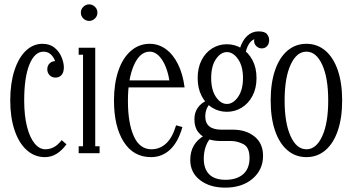

<svg xmlns="http://www.w3.org/2000/svg" viewBox="-20 -703 1617 881"><path d="M186 18Q139 18 103 -14Q67 -46 47 -105Q27 -164 27 -242Q27 -320 46 -379Q65 -438 98.5 -470Q132 -502 175 -502Q209 -502 231 -483.5Q253 -465 263 -439.5Q273 -414 273 -394Q273 -371 262.5 -359Q252 -347 234 -347Q218 -347 207.5 -358Q197 -369 197 -385Q197 -402 208 -412.5Q219 -423 237 -423L236 -406Q234 -430 218.5 -448Q203 -466 180 -466Q139 -466 115 -407Q91 -348 91 -242Q91 -172 104 -121.5Q117 -71 139 -44.5Q161 -18 188 -18Q209 -18 227.5 -28Q246 -38 263 -60L285 -41Q265 -13 240 2.5Q215 18 186 18Z M389 -607Q374 -607 362.5 -618Q351 -629 351 -645Q351 -661 362.5 -672Q374 -683 389 -683Q404 -683 415.5 -672Q427 -661 427 -645Q427 -629 415.5 -618Q404 -607 389 -607ZM341 0V-32H361V-452H341V-484H417V-32H437V0Z M673 18Q592 18 547.5 -52.5Q503 -123 503 -242Q503 -319 523 -378Q543 -437 580.5 -469.5Q618 -502 667 -502Q707 -502 740.5 -478Q774 -454 796.5 -409Q819 -364 827 -302H541V-334H767L759 -324Q749 -390 724 -428Q699 -466 667 -466Q622 -466 594.5 -404Q567 -342 567 -240Q567 -138 594 -78Q621 -18 675 -18Q713 -18 742 -44.5Q771 -71 788 -128L817 -120Q797 -50 760 -16Q723 18 673 18Z M1013 158Q943 158 898 123.5Q853 89 853 31Q853 -45 919 -82L944 -66Q931 -52 923 -27.5Q915 -3 915 25Q915 72 940 97Q965 122 1015 122Q1066 122 1095.5 96.5Q1125 71 1125 22Q1125 -27 1097 -41.5Q1069 -56 1040 -56H991Q960 -56 933.5 -65.5Q907 -75 889.5 -97Q872 -119 872 -156Q872 -186 887.5 -208.5Q903 -231 932 -243L947 -232Q933 -216 927.5 -201.5Q922 -187 922 -168Q922 -108 997 -108H1049Q1109 -108 1148 -76.5Q1187 -45 1187 12Q1187 76 1139 117Q1091 158 1013 158ZM1021 -190Q984 -190 953.5 -209Q923 -228 905 -263Q887 -298 887 -345Q887 -392 905 -427Q923 -462 953.5 -481Q984 -500 1021 -500Q1058 -500 1089 -481Q1120 -462 1138.5 -427Q1157 -392 1157 -345Q1157 -298 1138.5 -263Q1120 -228 1089 -209Q1058 -190 1021 -190ZM1021 -226Q1050 -226 1072.5 -258.5Q1095 -291 1095 -345Q1095 -399 1072.5 -431.5Q1050 -464 1021 -464Q993 -464 971 -432Q949 -400 949 -345Q949 -290 971 -258Q993 -226 1021 -226ZM1079 -476Q1092 -518 1114.5 -538.5Q1137 -559 1166 -559Q1195 -559 1205 -546.5Q1215 -534 1215 -519Q1215 -502 1205.5 -491.5Q1196 -481 1181 -481Q1167 -481 1156.5 -491Q1146 -501 1146 -515Q1146 -528 1153 -535L1170 -528Q1122 -528 1107 -462Z M1386 18Q1336 18 1299 -13.5Q1262 -45 1242 -103.5Q1222 -162 1222 -242Q1222 -322 1242 -380.5Q1262 -439 1299 -470.5Q1336 -502 1386 -502Q1436 -502 1473 -470.5Q1510 -439 1530 -380.5Q1550 -322 1550 -242Q1550 -162 1530 -103.5Q1510 -45 1473 -13.5Q1436 18 1386 18ZM1386 -18Q1431 -18 1458.5 -78Q1486 -138 1486 -242Q1486 -346 1458.5 -406Q1431 -466 1386 -466Q1341 -466 1313.5 -406Q1286 -346 1286 -242Q1286 -138 1313.5 -78Q1341 -18 1386 -18Z"/></svg>

Font: Margherita Variable
Style: Regular
Weight: 400
Designer: James Puckett
Foundry: Dunwich Type Founders
Version: Version 1.008